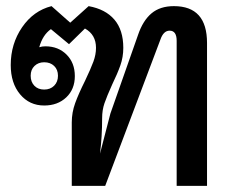

<svg xmlns="http://www.w3.org/2000/svg" viewBox="-20 -606 766 626"><path d="M655 -466V0H556V-473Q556 -506 533 -506Q513 -506 503 -477L323 0H214V-207Q214 -239 225 -269.5Q236 -300 257 -342Q276 -382 284.5 -405Q293 -428 293 -450Q293 -493 257 -513L205 -462L146 -511Q119 -492 108 -452Q117 -455 128 -455Q170 -455 197 -428Q224 -401 224 -358Q224 -315 196 -288.5Q168 -262 124 -262Q76 -262 45.5 -298.5Q15 -335 15 -394Q15 -463 52 -517Q89 -571 148 -586L209 -532L269 -586Q324 -576 353 -542Q382 -508 382 -450Q382 -420 372.5 -393Q363 -366 346 -331Q328 -291 320.5 -269Q313 -247 313 -221Q313 -160 306 -105L340 -236L430 -492Q446 -539 474 -562.5Q502 -586 547 -586Q655 -586 655 -466ZM124 -403Q105 -403 92.5 -391Q80 -379 80 -359Q80 -339 92 -326.5Q104 -314 124 -314Q144 -314 156.5 -326.5Q169 -339 169 -359Q169 -379 156.5 -391Q144 -403 124 -403Z"/></svg>

Font: Sarabun Medium
Style: Regular
Weight: 500
Designer: Suppakit Chalermlarp | Katatrad Co.,Ltd.
Foundry: Cadson Demak Co.,Ltd.
Version: Version 1.000; ttfautohint (v1.6)